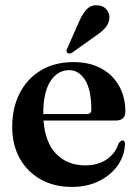

<svg xmlns="http://www.w3.org/2000/svg" viewBox="-20 -708 530 739"><path d="M462.5 -279Q462.5 -244 425 -244H147.5Q154 -158 197.2 -114.8Q240.5 -71.5 308.5 -71.5Q356 -71.5 390.2 -94.2Q424.5 -117 436.5 -156.5Q445.5 -167.5 451.5 -167.5Q461.5 -167.5 461 -152Q458.5 -106.5 431.8 -69.5Q405 -32.5 359.8 -10.5Q314.5 11.5 257 11.5Q189 11.5 137.2 -17.2Q85.5 -46 56.2 -98Q27 -150 27 -219.5Q27 -293 55.8 -349.2Q84.5 -405.5 137.5 -437.2Q190.5 -469 263 -469Q325 -469 369.8 -444.5Q414.5 -420 438.5 -377Q462.5 -334 462.5 -279ZM246.5 -438Q202 -438 174.2 -395.5Q146.5 -353 146.5 -271V-269H314Q331.5 -269 331.5 -286Q331.5 -362 307.5 -400Q283.5 -438 246.5 -438ZM285 -626Q298 -656.5 314.5 -673Q331 -689.5 355.5 -687.5Q379 -686 390.8 -670.5Q402.5 -655 401 -638Q399 -616.5 385.2 -600.8Q371.5 -585 349 -570.5L256.5 -504.5Q245 -499 238.5 -505.5Q235 -509 235.8 -513.2Q236.5 -517.5 239 -522Z"/></svg>

Font: Fraunces 72pt SemiBold
Style: Regular
Weight: 600
Version: Version 1.000;[b76b70a41]